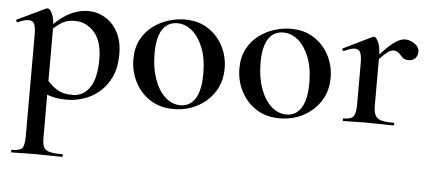

<svg xmlns="http://www.w3.org/2000/svg" viewBox="-51 -501 1957 877"><g transform="rotate(5 927.0 -62.0)"><path d="M28 275Q25 275 25 269Q25 263 28 263Q65 263 75.5 250Q86 237 86 194V-271Q86 -304 79 -319Q72 -334 53 -334Q44 -334 31.5 -330.5Q19 -327 5 -320Q1 -318 -2 -323.5Q-5 -329 -3 -331L129 -394Q131 -395 134 -395Q146 -395 156.5 -371.5Q167 -348 167 -304V194Q167 222 173.5 237Q180 252 200 257.5Q220 263 260 263Q262 263 262 269Q262 275 260 275Q232 275 198 274Q164 273 126 273Q99 273 73 274Q47 275 28 275ZM260 13Q221 13 193 6Q165 -1 128 -18L155 -79Q179 -49 207.5 -30Q236 -11 282 -11Q331 -11 360.5 -53.5Q390 -96 390 -184Q390 -266 353 -307.5Q316 -349 264 -349Q224 -349 195 -328Q166 -307 138 -277L129 -287Q180 -346 226.5 -372.5Q273 -399 322 -399Q363 -399 399 -377.5Q435 -356 457 -315Q479 -274 479 -215Q479 -152 458 -108.5Q437 -65 404 -38Q371 -11 333 1Q295 13 260 13Z M747 13Q685 13 640 -16Q595 -45 570 -93.5Q545 -142 545 -198Q545 -250 565 -288Q585 -326 617.5 -350.5Q650 -375 688.5 -387Q727 -399 764 -399Q827 -399 872 -369Q917 -339 940.5 -292Q964 -245 964 -192Q964 -130 934 -84Q904 -38 855 -12.5Q806 13 747 13ZM777 -7Q821 -7 845 -45.5Q869 -84 869 -160Q869 -229 849.5 -278Q830 -327 799 -353Q768 -379 731 -379Q687 -379 663 -342.5Q639 -306 639 -233Q639 -167 657 -116Q675 -65 706.5 -36Q738 -7 777 -7Z M1233 13Q1171 13 1126 -16Q1081 -45 1056 -93.5Q1031 -142 1031 -198Q1031 -250 1051 -288Q1071 -326 1103.5 -350.5Q1136 -375 1174.5 -387Q1213 -399 1250 -399Q1313 -399 1358 -369Q1403 -339 1426.5 -292Q1450 -245 1450 -192Q1450 -130 1420 -84Q1390 -38 1341 -12.5Q1292 13 1233 13ZM1263 -7Q1307 -7 1331 -45.5Q1355 -84 1355 -160Q1355 -229 1335.5 -278Q1316 -327 1285 -353Q1254 -379 1217 -379Q1173 -379 1149 -342.5Q1125 -306 1125 -233Q1125 -167 1143 -116Q1161 -65 1192.5 -36Q1224 -7 1263 -7Z M1639 -271 1632 -283Q1670 -328 1696.5 -352.5Q1723 -377 1741 -386.5Q1759 -396 1775 -396Q1796 -396 1817.5 -381.5Q1839 -367 1839 -345Q1839 -327 1828 -315Q1817 -303 1797 -303Q1779 -303 1769 -313Q1759 -323 1750 -332Q1741 -341 1725 -341Q1717 -341 1708 -336.5Q1699 -332 1683 -317Q1667 -302 1639 -271ZM1525 0Q1522 0 1522 -6Q1522 -12 1525 -12Q1559 -12 1570 -26Q1581 -40 1581 -81V-272Q1581 -304 1574 -319Q1567 -334 1549 -334Q1540 -334 1527 -330Q1514 -326 1499 -319Q1495 -318 1492.5 -323.5Q1490 -329 1493 -330L1624 -394Q1629 -396 1631 -396Q1641 -396 1651.5 -373Q1662 -350 1662 -306V-81Q1662 -54 1670 -38.5Q1678 -23 1698 -17.5Q1718 -12 1754 -12Q1758 -12 1758 -6Q1758 0 1754 0Q1728 0 1694.5 -1Q1661 -2 1622 -2Q1595 -2 1569.5 -1Q1544 0 1525 0Z"/></g></svg>

Font: Cormorant SemiBold
Style: Regular
Weight: 600
Designer: Christian Thalmann (Catharsis Fonts)
Foundry: Catharsis Fonts
Version: Version 4.000